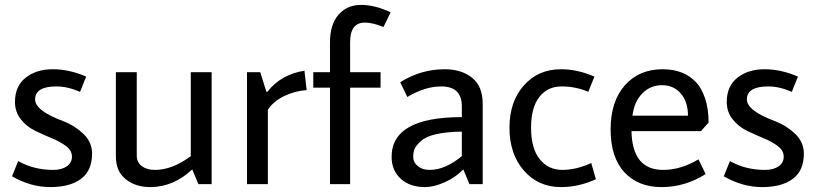

<svg xmlns="http://www.w3.org/2000/svg" viewBox="-20 -750 3323 782"><path d="M306 -376Q255 -398 210 -398Q123 -398 123 -345Q123 -299 239 -256Q282 -240 318.5 -206Q355 -172 355 -124Q355 -55 310 -21.5Q265 12 185 12Q105 12 29 -32L54 -94Q117 -58 197 -58Q231 -58 252 -72.5Q273 -87 273 -112Q273 -137 249 -155Q225 -173 191 -187Q157 -201 123 -217.5Q89 -234 65 -264Q41 -294 41 -335Q41 -399 84.5 -433.5Q128 -468 195 -468Q262 -468 331 -438Z M537 -456V-117Q537 -89 557.5 -73.5Q578 -58 611 -58Q682 -58 757 -114V-456H842V0H788L763 -60Q686 12 592 12Q532 12 492 -20Q452 -52 452 -113V-456Z M986 -456H1040L1065 -376H1069Q1124 -447 1220 -462L1229 -383Q1182 -380 1138 -359Q1094 -338 1071 -303V0H986Z M1324 -456V-577Q1324 -651 1359 -690.5Q1394 -730 1450.5 -730Q1507 -730 1571 -700L1542 -640Q1498 -658 1466 -658Q1406 -658 1406 -578V-456H1530V-393H1406V0H1324V-393H1256V-456Z M1861 -273V-317Q1861 -398 1777 -398Q1711 -398 1639 -355L1610 -415Q1694 -468 1791 -468Q1859 -468 1902.5 -433.5Q1946 -399 1946 -327V0H1892L1867 -60Q1835 -27 1791 -7.5Q1747 12 1711 12Q1649 12 1612 -22Q1575 -56 1575 -111Q1575 -273 1861 -273ZM1730 -58Q1793 -58 1861 -114V-214Q1735 -212 1695 -176Q1676 -159 1669.5 -145.5Q1663 -132 1663 -110.5Q1663 -89 1681.5 -73.5Q1700 -58 1730 -58Z M2265 -468Q2332 -468 2401 -438L2376 -376Q2325 -398 2267.5 -398Q2210 -398 2176.5 -355Q2143 -312 2143 -229Q2143 -146 2178 -102Q2213 -58 2270 -58Q2327 -58 2388 -86L2407 -20Q2337 12 2265 12Q2172 12 2113.5 -55.5Q2055 -123 2055 -229.5Q2055 -336 2113.5 -402Q2172 -468 2265 -468Z M2681 -58Q2753 -58 2825 -101L2854 -41Q2770 12 2674.5 12Q2579 12 2523 -48.5Q2467 -109 2467 -223Q2467 -337 2525 -402.5Q2583 -468 2679 -468Q2766 -468 2816 -414Q2837 -392 2851.5 -350Q2866 -308 2866 -251L2835 -216H2552Q2555 -58 2681 -58ZM2556 -279H2782Q2782 -335 2753 -369Q2724 -403 2676.5 -403Q2629 -403 2596 -369.5Q2563 -336 2556 -279Z M3205 -376Q3154 -398 3109 -398Q3022 -398 3022 -345Q3022 -299 3138 -256Q3181 -240 3217.5 -206Q3254 -172 3254 -124Q3254 -55 3209 -21.5Q3164 12 3084 12Q3004 12 2928 -32L2953 -94Q3016 -58 3096 -58Q3130 -58 3151 -72.5Q3172 -87 3172 -112Q3172 -137 3148 -155Q3124 -173 3090 -187Q3056 -201 3022 -217.5Q2988 -234 2964 -264Q2940 -294 2940 -335Q2940 -399 2983.5 -433.5Q3027 -468 3094 -468Q3161 -468 3230 -438Z"/></svg>

Font: Average Sans
Style: Regular
Weight: 400
Designer: Eduardo Rodriguez Tunni
Foundry: Eduardo Rodriguez Tunni
Version: Version 1.001